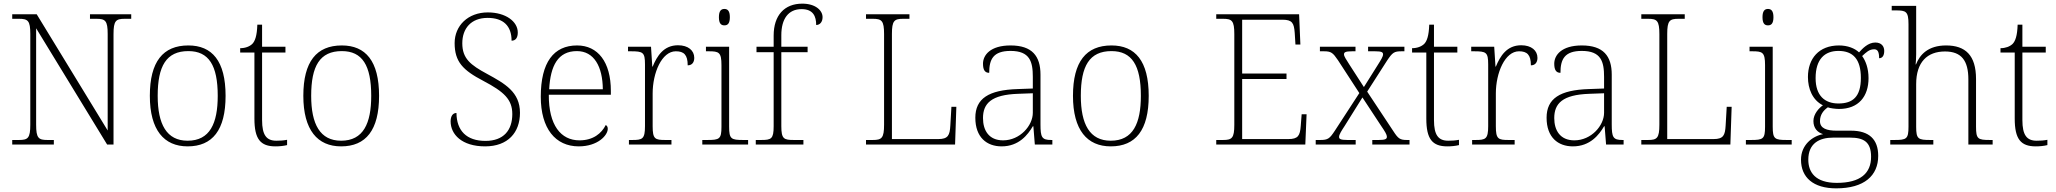

<svg xmlns="http://www.w3.org/2000/svg" viewBox="-20 -792 11264 1052"><path d="M47 0H275V-25H240C191 -25 178 -35 178 -109V-637L567 0H602V-605C602 -679 615 -689 664 -689H699V-714H473V-689H508C557 -689 570 -679 570 -606V-77L181 -714H47V-689H84C133 -689 146 -679 146 -606V-109C146 -35 133 -25 84 -25H47Z M1008 10C1144 10 1216 -79 1216 -267C1216 -458 1142 -543 1012 -543C873 -543 801 -454 801 -267C801 -79 879 10 1008 10ZM1008 -21C893 -21 844 -111 844 -267C844 -430 891 -512 1012 -512C1124 -512 1173 -434 1173 -267C1173 -116 1130 -21 1008 -21Z M1489 10C1510 10 1533 8 1553 3V-26C1532 -22 1516 -21 1494 -21C1440 -21 1416 -52 1416 -134V-504H1544V-536H1416V-657H1390C1388 -595 1377 -566 1362 -551C1347 -537 1324 -528 1296 -528V-504H1374V-142C1374 -30 1407 10 1489 10Z M1849 10C1985 10 2057 -79 2057 -267C2057 -458 1983 -543 1853 -543C1714 -543 1642 -454 1642 -267C1642 -79 1720 10 1849 10ZM1849 -21C1734 -21 1685 -111 1685 -267C1685 -430 1732 -512 1853 -512C1965 -512 2014 -434 2014 -267C2014 -116 1971 -21 1849 -21Z M2638 10C2763 10 2829 -66 2829 -174C2829 -288 2746 -334 2649 -387C2558 -436 2513 -471 2513 -555C2513 -635 2560 -694 2652 -694C2738 -694 2783 -650 2783 -569C2805 -569 2817 -585 2817 -614C2817 -674 2751 -724 2653 -724C2544 -724 2471 -651 2471 -556C2471 -453 2517 -407 2628 -349C2742 -289 2787 -247 2787 -167C2787 -79 2740 -20 2640 -20C2536 -20 2482 -76 2481 -173C2460 -173 2449 -154 2449 -127C2449 -56 2510 10 2638 10Z M3151 10C3256 10 3310 -51 3310 -86C3310 -97 3306 -103 3299 -107C3276 -61 3230 -23 3155 -23C3053 -23 2986 -106 2987 -273H3327V-294C3327 -452 3256 -543 3142 -543C3014 -543 2943 -451 2943 -262C2943 -88 3023 10 3151 10ZM3283 -303H2989C2996 -432 3037 -512 3141 -512C3235 -512 3282 -427 3283 -303Z M3426 0H3659V-25H3626C3569 -25 3556 -30 3556 -100V-280C3556 -393 3606 -511 3683 -511C3727 -511 3748 -492 3748 -434C3773 -434 3784 -452 3784 -475C3784 -515 3751 -544 3695 -544C3616 -544 3580 -485 3556 -427H3554L3547 -536H3421V-511H3436C3503 -511 3514 -506 3514 -439V-101C3514 -30 3500 -25 3444 -25H3426Z M3949 -653C3967 -653 3979 -663 3979 -698C3979 -732 3967 -743 3949 -743C3931 -743 3919 -732 3919 -698C3919 -663 3931 -653 3949 -653ZM3828 0H4079V-25H4053C3986 -25 3975 -30 3975 -98V-536H3848V-511H3863C3919 -511 3933 -506 3933 -435V-97C3933 -30 3922 -25 3855 -25H3828Z M4121 0H4382V-25H4331C4275 -25 4261 -30 4261 -101V-506H4405V-536H4261V-599C4261 -688 4299 -742 4372 -742C4436 -742 4452 -702 4452 -655C4470 -655 4487 -669 4487 -698C4487 -735 4448 -772 4376 -772C4278 -772 4219 -708 4219 -597V-536H4125V-506H4219V-101C4219 -30 4206 -25 4149 -25H4121Z M4725 0H5213L5220 -207H5193L5187 -104C5184 -51 5175 -30 5121 -30H4867V-606C4867 -679 4880 -689 4929 -689H4963V-714H4725V-689H4762C4811 -689 4824 -679 4824 -605V-109C4824 -35 4811 -25 4762 -25H4725Z M5468 10C5563 10 5612 -54 5639 -100H5642L5650 0H5746V-25H5740C5688 -25 5681 -40 5681 -111V-383C5681 -485 5635 -543 5517 -543C5406 -543 5366 -490 5366 -443C5366 -408 5377 -393 5400 -393C5400 -467 5422 -513 5517 -513C5623 -513 5639 -454 5639 -371V-307L5556 -304C5397 -299 5324 -252 5324 -147C5324 -39 5387 10 5468 10ZM5476 -23C5398 -23 5366 -78 5366 -145C5366 -225 5411 -273 5558 -278L5639 -281V-174C5639 -104 5569 -23 5476 -23Z M6066 10C6202 10 6274 -79 6274 -267C6274 -458 6200 -543 6070 -543C5931 -543 5859 -454 5859 -267C5859 -79 5937 10 6066 10ZM6066 -21C5951 -21 5902 -111 5902 -267C5902 -430 5949 -512 6070 -512C6182 -512 6231 -434 6231 -267C6231 -116 6188 -21 6066 -21Z M6644 0H7132L7139 -166H7112L7107 -102C7103 -49 7093 -30 7039 -30H6786V-359H7029V-389H6786V-684H7007C7061 -684 7070 -665 7074 -612L7078 -548H7105L7098 -714H6644V-689H6681C6730 -689 6743 -679 6743 -605V-108C6743 -35 6730 -25 6681 -25H6644Z M7189 0H7408V-25H7363C7324 -25 7317 -31 7317 -42C7317 -55 7330 -75 7347 -101L7445 -258L7547 -103C7569 -71 7579 -54 7579 -43C7579 -31 7572 -25 7534 -25H7499V0H7703V-25H7689C7651 -25 7641 -32 7614 -74L7471 -290L7580 -460C7610 -505 7619 -511 7660 -511H7675V-536H7476V-511H7514C7550 -511 7558 -506 7558 -494C7558 -482 7546 -463 7529 -436L7453 -315L7373 -439C7356 -466 7344 -483 7344 -494C7344 -505 7350 -511 7389 -511H7407V-536H7212V-511H7234C7274 -511 7283 -503 7311 -462L7428 -282L7294 -76C7265 -32 7256 -25 7213 -25H7189Z M7910 10C7931 10 7954 8 7974 3V-26C7953 -22 7937 -21 7915 -21C7861 -21 7837 -52 7837 -134V-504H7965V-536H7837V-657H7811C7809 -595 7798 -566 7783 -551C7768 -537 7745 -528 7717 -528V-504H7795V-142C7795 -30 7828 10 7910 10Z M8046 0H8279V-25H8246C8189 -25 8176 -30 8176 -100V-280C8176 -393 8226 -511 8303 -511C8347 -511 8368 -492 8368 -434C8393 -434 8404 -452 8404 -475C8404 -515 8371 -544 8315 -544C8236 -544 8200 -485 8176 -427H8174L8167 -536H8041V-511H8056C8123 -511 8134 -506 8134 -439V-101C8134 -30 8120 -25 8064 -25H8046Z M8598 10C8693 10 8742 -54 8769 -100H8772L8780 0H8876V-25H8870C8818 -25 8811 -40 8811 -111V-383C8811 -485 8765 -543 8647 -543C8536 -543 8496 -490 8496 -443C8496 -408 8507 -393 8530 -393C8530 -467 8552 -513 8647 -513C8753 -513 8769 -454 8769 -371V-307L8686 -304C8527 -299 8454 -252 8454 -147C8454 -39 8517 10 8598 10ZM8606 -23C8528 -23 8496 -78 8496 -145C8496 -225 8541 -273 8688 -278L8769 -281V-174C8769 -104 8699 -23 8606 -23Z M8973 0H9461L9468 -207H9441L9435 -104C9432 -51 9423 -30 9369 -30H9115V-606C9115 -679 9128 -689 9177 -689H9211V-714H8973V-689H9010C9059 -689 9072 -679 9072 -605V-109C9072 -35 9059 -25 9010 -25H8973Z M9667 -653C9685 -653 9697 -663 9697 -698C9697 -732 9685 -743 9667 -743C9649 -743 9637 -732 9637 -698C9637 -663 9649 -653 9667 -653ZM9546 0H9797V-25H9771C9704 -25 9693 -30 9693 -98V-536H9566V-511H9581C9637 -511 9651 -506 9651 -435V-97C9651 -30 9640 -25 9573 -25H9546Z M10041 240C10195 240 10271 170 10271 62C10271 -28 10222 -76 10122 -76H10043C9990 -76 9952 -88 9952 -128C9952 -164 9971 -187 9995 -204C10005 -199 10040 -195 10056 -195C10164 -195 10218 -264 10218 -364C10218 -418 10202 -459 10183 -485C10206 -506 10222 -522 10249 -522C10269 -522 10276 -506 10276 -473C10295 -473 10304 -489 10304 -513C10304 -538 10289 -559 10255 -559C10215 -559 10184 -525 10166 -505C10143 -527 10104 -543 10056 -543C9946 -543 9886 -471 9886 -370C9886 -307 9910 -244 9968 -215C9946 -200 9916 -167 9916 -129C9916 -89 9939 -66 9969 -57C9910 -46 9848 2 9848 83C9848 180 9915 240 10041 240ZM10053 -225C9978 -225 9928 -268 9928 -364C9928 -468 9978 -513 10053 -513C10133 -513 10176 -468 10176 -365C10176 -262 10132 -225 10053 -225ZM10044 210C9926 210 9888 151 9888 83C9888 -7 9949 -38 10024 -38H10116C10191 -38 10232 -15 10232 67C10232 157 10174 210 10044 210Z M10337 0H10573V-25H10557C10490 -25 10479 -30 10479 -97V-331C10479 -452 10540 -510 10637 -510C10727 -510 10765 -460 10765 -357V0H10898V-25H10884C10817 -25 10807 -30 10807 -98V-359C10807 -489 10749 -543 10643 -543C10545 -543 10499 -493 10478 -439H10476C10477 -449 10479 -473 10479 -494V-760H10345V-735H10367C10423 -735 10437 -730 10437 -659V-98C10437 -30 10426 -25 10359 -25H10337Z M11134 10C11155 10 11178 8 11198 3V-26C11177 -22 11161 -21 11139 -21C11085 -21 11061 -52 11061 -134V-504H11189V-536H11061V-657H11035C11033 -595 11022 -566 11007 -551C10992 -537 10969 -528 10941 -528V-504H11019V-142C11019 -30 11052 10 11134 10Z"/></svg>

Font: Noto Serif Lao ExtraLight
Style: Regular
Weight: 200
Designer: Monotype Design Team
Foundry: Monotype Imaging Inc.
Version: Version 2.003